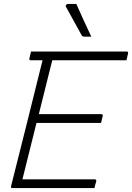

<svg xmlns="http://www.w3.org/2000/svg" viewBox="-20 -964 677 984"><path d="M45 0Q33 0 37 -11Q78 -172 118 -333Q158 -494 198 -655H138Q128 -655 131 -666Q133 -675 135 -683Q137 -691 139 -700H629Q639 -700 636 -689Q634 -680 632 -672Q630 -664 628 -655H248Q245 -642 241.5 -629.5Q238 -617 235 -604Q221 -548 207 -491.5Q193 -435 179 -379H499Q504 -379 506 -375.5Q508 -372 506 -368Q504 -359 502 -351Q500 -343 498 -334H167Q149 -262 131 -189.5Q113 -117 95 -45H464Q476 -45 473 -34Q470 -24 468 -16.5Q466 -9 464 0ZM371 -944Q392 -897 409.5 -858.5Q427 -820 448 -776H413Q402 -776 398 -784Q379 -819 367.5 -839.5Q356 -860 345.5 -879.5Q335 -899 318 -929Q315 -934 319 -939Q323 -944 329 -944Z"/></svg>

Font: Recursive Mn Lnr St Lt
Style: Italic
Weight: 300
Italic angle: -15°
Monospace: yes
Version: Version 1.079;hotconv 1.0.112;makeotfexe 2.5.65598; ttfautoh